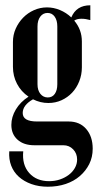

<svg xmlns="http://www.w3.org/2000/svg" viewBox="-20 -532 371 727"><path d="M161 175Q127 175 99 165Q71 155 51.5 137.5Q32 120 22.5 95.5Q13 71 15 41H68Q63 92 90.5 123Q118 154 166 154Q188 154 207 147.5Q226 141 240.5 130Q255 119 263.5 104Q272 89 272 72Q272 49 257 33.5Q242 18 220 18H110Q70 18 46.5 -3Q23 -24 23 -59Q23 -89 40 -117.5Q57 -146 88 -166Q60 -185 44.5 -214.5Q29 -244 29 -279V-373Q29 -400 39.5 -423.5Q50 -447 67.5 -465Q85 -483 108.5 -493.5Q132 -504 158 -504Q183 -504 207 -494Q231 -484 250 -466Q269 -512 322 -512V-456Q304 -461 289 -461Q271 -461 261 -454Q290 -420 290 -375V-277Q290 -249 280 -224Q270 -199 253 -181Q236 -163 213 -152.5Q190 -142 163 -142Q133 -142 105 -156Q66 -134 66 -104Q66 -72 120 -72H240Q282 -72 306.5 -43.5Q331 -15 331 31Q331 63 318 89Q305 115 282.5 134.5Q260 154 229 164.5Q198 175 161 175ZM122 -213Q122 -190 133 -176.5Q144 -163 161 -163Q178 -163 187.5 -176.5Q197 -190 197 -213V-432Q197 -455 187 -469Q177 -483 160 -483Q143 -483 132.5 -469Q122 -455 122 -432Z"/></svg>

Font: Moniqa Narrow Heading
Style: Bold
Weight: 700
Width: 4
Designer: Rajesh Rajput
Foundry: Rajesh Rajput
Version: Version 1.000